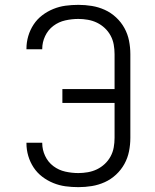

<svg xmlns="http://www.w3.org/2000/svg" viewBox="-20 -763 640 791"><path d="M303 8Q276 8 250 4.5Q224 1 199.5 -9Q175 -19 154 -35Q133 -51 118.5 -73Q104 -95 96.5 -120.5Q89 -146 89 -172Q89 -173 89 -173.5Q89 -174 89 -175H154Q154 -175 154 -174.5Q154 -174 154 -173Q154 -146 166 -120.5Q178 -95 200 -78.5Q222 -62 249 -56Q276 -50 303 -50Q322 -50 342 -53.5Q362 -57 379.5 -65.5Q397 -74 411.5 -87.5Q426 -101 435.5 -118.5Q445 -136 448.5 -155.5Q452 -175 452 -195V-339H237V-396H452V-540Q452 -560 448.5 -579.5Q445 -599 435.5 -616.5Q426 -634 411.5 -647.5Q397 -661 379.5 -669.5Q362 -678 342 -681.5Q322 -685 303 -685Q276 -685 249 -679Q222 -673 200 -656.5Q178 -640 166 -614.5Q154 -589 154 -562Q154 -561 154 -560.5Q154 -560 154 -560H89Q89 -561 89 -561.5Q89 -562 89 -563Q89 -589 96.5 -614.5Q104 -640 118.5 -662Q133 -684 154 -700Q175 -716 199.5 -726Q224 -736 250 -739.5Q276 -743 303 -743Q331 -743 358.5 -738.5Q386 -734 411.5 -722.5Q437 -711 458 -691.5Q479 -672 492.5 -647.5Q506 -623 511.5 -595.5Q517 -568 517 -540V-195Q517 -167 511.5 -139.5Q506 -112 492.5 -87.5Q479 -63 458 -43.5Q437 -24 411.5 -12.5Q386 -1 358.5 3.5Q331 8 303 8Z"/></svg>

Font: Iosevka Curly Light Extended
Style: Regular
Weight: 300
Width: 7
Monospace: yes
Designer: Belleve Invis
Foundry: Belleve Invis
Version: Version 11.1.0; ttfautohint (v1.8.3)